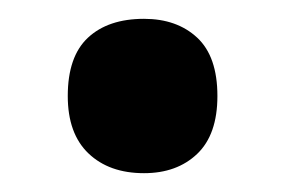

<svg xmlns="http://www.w3.org/2000/svg" viewBox="-20 -172 303 204"><path d="M52 -70Q52 -112 73.5 -132Q95 -152 133 -152Q168 -152 189.5 -132Q211 -112 211 -70Q211 -29 189.5 -8.5Q168 12 133 12Q96 12 74 -9Q52 -30 52 -70Z"/></svg>

Font: Noto Sans Arabic Cond
Style: Bold
Weight: 700
Width: 3
Designer: Monotype Design Team, Nadine Chahine, Nizar Qandah and Khaled Hosny
Foundry: Monotype Imaging Inc.
Version: Version 2.012; ttfautohint (v1.8.4.7-5d5b)